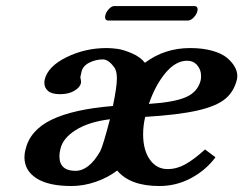

<svg xmlns="http://www.w3.org/2000/svg" viewBox="-20 -604 806 636"><path d="M600.1 -402.8Q562 -402.8 528.3 -362.5Q494.6 -322.3 473.1 -259.8Q556.6 -265.1 595.9 -282.2Q635.3 -299.3 645 -338.9Q646 -343.8 646 -353Q646 -373 633.3 -387.9Q620.6 -402.8 600.1 -402.8ZM312 -103Q321.3 -121.1 344.2 -209Q273.4 -200.2 230.7 -173.1Q188 -146 180.2 -110.8Q176.8 -97.2 176.8 -86.9Q176.8 -38.1 230 -38.1Q274.9 -38.1 312 -103ZM356.9 -382.8Q338.9 -407.2 320.8 -407.2Q297.4 -407.2 275.9 -396.5Q254.4 -385.7 250 -366.2L246.1 -348.1Q249.5 -335 248 -328.1Q244.6 -314 225.8 -303Q207 -292 179.2 -292Q151.4 -292 139.2 -302.7Q127 -313.5 127 -329.1Q127 -335.9 127.9 -339.8Q138.2 -383.8 200 -414.3Q261.7 -444.8 333 -444.8Q349.6 -444.8 369.1 -442.1Q388.7 -439.5 416.7 -427.5Q444.8 -415.5 460 -396Q524.9 -444.8 609.9 -444.8Q651.4 -444.8 683.3 -435.8Q715.3 -426.8 732.4 -412.1Q749.5 -397.5 757.8 -382.3Q766.1 -367.2 766.1 -352.1Q766.1 -350.6 765.6 -346.9Q765.1 -343.3 765.1 -341.8Q755.4 -300.8 726.3 -276.6Q697.3 -252.4 634.5 -238Q571.8 -223.6 460.9 -216.8Q454.1 -187.5 454.1 -159.2Q454.1 -106.9 476.3 -75.4Q498.5 -43.9 535.2 -43.9Q565.4 -43.9 594 -59.8Q622.6 -75.7 659.2 -108.9L693.8 -83Q661.6 -40 612.8 -13.9Q564 12.2 507.8 12.2Q411.1 12.2 368.2 -39.1Q337.4 -15.6 297.1 -1.7Q256.8 12.2 216.8 12.2Q140.6 12.2 100.8 -13.4Q61 -39.1 61 -83Q61 -95.2 64 -106.9Q78.6 -172.4 150.6 -207.3Q222.7 -242.2 354 -252.9Q367.2 -315.9 367.2 -345.2Q367.2 -371.1 356.9 -382.8ZM603 -536.1H337.9Q328.1 -536.1 328.1 -547.9Q328.1 -551.3 329.1 -553.2Q330.6 -563 340.1 -573.5Q349.6 -584 358.9 -584H623Q634.8 -584 634.8 -571.8Q634.8 -569.8 633.8 -567.9Q632.3 -557.6 622.3 -546.9Q612.3 -536.1 603 -536.1Z"/></svg>

Font: Linux Libertine G
Style: Bold Italic
Weight: 700
Italic angle: -11.5°
Designer: Philipp H. Poll
Foundry: Philipp H. Poll
Version: Version 4.1.0